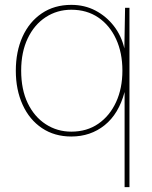

<svg xmlns="http://www.w3.org/2000/svg" viewBox="-20 -549 623 789"><path d="M492 220V-171Q468 -81 410 -34.5Q352 12 273 12Q204 12 152.5 -22.5Q101 -57 73 -118.5Q45 -180 45 -258Q45 -337 72.5 -398Q100 -459 151.5 -494Q203 -529 273 -529Q328 -529 372.5 -505.5Q417 -482 448 -442Q479 -402 491 -350L494 -517H512V220ZM273 -8Q337 -8 384 -40.5Q431 -73 457 -129.5Q483 -186 483 -259Q483 -332 457 -388.5Q431 -445 384 -477Q337 -509 273 -509Q215 -509 168 -478.5Q121 -448 94 -391.5Q67 -335 67 -259Q67 -181 94 -125Q121 -69 168 -38.5Q215 -8 273 -8Z"/></svg>

Font: DM Sans 11pt Thin
Style: Regular
Weight: 250
Version: Version 4.004;gftools[0.9.30]